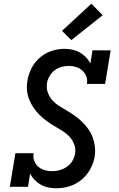

<svg xmlns="http://www.w3.org/2000/svg" viewBox="-20 -1006 640 1034"><path d="M284 8Q261 8 239.5 3.5Q218 -1 199.5 -11.5Q181 -22 166.5 -37Q152 -52 142 -71L131 0H33L63 -181H161Q157 -160 164 -141Q171 -122 185.5 -109Q200 -96 219.5 -90Q239 -84 260 -84Q280 -84 300.5 -89.5Q321 -95 339.5 -107.5Q358 -120 369.5 -139Q381 -158 384 -178Q389 -205 379.5 -229Q370 -253 353 -271Q336 -289 314.5 -302Q293 -315 271.5 -328Q250 -341 230 -355.5Q210 -370 192.5 -387.5Q175 -405 161 -425.5Q147 -446 137.5 -469.5Q128 -493 125.5 -519.5Q123 -546 128 -573Q133 -606 150 -639Q167 -672 195 -696Q223 -720 257.5 -731.5Q292 -743 326 -743Q349 -743 370 -738.5Q391 -734 409.5 -723.5Q428 -713 442.5 -698Q457 -683 467 -664L478 -735H576L546 -554H448Q452 -575 445 -594Q438 -613 423.5 -626Q409 -639 390 -645Q371 -651 350 -651Q330 -651 310.5 -645.5Q291 -640 274 -627Q257 -614 246.5 -595.5Q236 -577 233 -558Q229 -531 238 -506.5Q247 -482 264 -464Q281 -446 302.5 -433Q324 -420 345.5 -407Q367 -394 387 -379.5Q407 -365 424.5 -347.5Q442 -330 456.5 -309.5Q471 -289 479.5 -265.5Q488 -242 491 -216Q494 -190 490 -163Q484 -128 466 -95Q448 -62 419 -38Q390 -14 354.5 -3Q319 8 284 8ZM364 -790 314 -840 472 -986 533 -924Z"/></svg>

Font: Iosevka Etoile Semibold
Style: Italic
Weight: 600
Italic angle: -9°
Designer: Belleve Invis
Foundry: Belleve Invis
Version: Version 22.1.2; ttfautohint (v1.8.4)